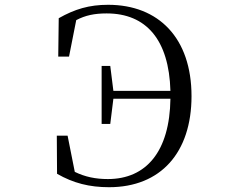

<svg xmlns="http://www.w3.org/2000/svg" viewBox="-20 -765 1040 801"><path d="M404 -248H440L453 -353H691C688 -133 590 -18 430 -18C379 -18 335 -27 292 -48L262 -199H217L218 -40C286 -1 353 16 435 16C651 16 779 -129 779 -364C779 -606 642 -745 431 -745C352 -745 292 -727 225 -689L223 -529H268L298 -681C336 -701 374 -709 425 -709C590 -709 685 -599 691 -386H453L440 -490H404Z"/></svg>

Font: Harano Aji Mincho CN
Style: Regular
Weight: 400
Foundry: Masamichi Hosoda
Version: HaranoAjiMinchoCN-Regular version 20230610;ttx 4.39.4